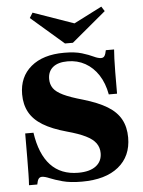

<svg xmlns="http://www.w3.org/2000/svg" viewBox="-55 -821 655 877"><g transform="rotate(-5 272.5 -382.5)"><path d="M285.5 11.3Q232.3 11.3 196.8 1.6Q161.3 -8.1 139.5 -17.3Q117.7 -26.6 104.8 -26.6Q95.2 -26.6 89.5 -19.4Q83.9 -12.1 80.6 6.5H42.7Q44.4 -16.1 44.8 -45.2Q45.2 -74.2 45.6 -118.1Q46 -162.1 46 -230.6H83.9Q98.4 -131.5 145.6 -81Q192.7 -30.6 272.6 -30.6Q325 -30.6 353.2 -52Q381.5 -73.4 381.5 -111.3Q381.5 -137.1 367.3 -156.9Q353.2 -176.6 321.4 -192.3Q289.5 -208.1 236.3 -222.6Q169.4 -241.1 127.8 -266.5Q86.3 -291.9 66.9 -327.4Q47.6 -362.9 47.6 -409.7Q47.6 -489.5 102.8 -535.9Q158.1 -582.3 254.8 -582.3Q304.8 -582.3 336.3 -572.6Q367.7 -562.9 387.9 -553.2Q408.1 -543.5 421.8 -543.5Q432.3 -543.5 437.5 -551.6Q442.7 -559.7 446 -577.4H483.9Q482.3 -558.1 481.5 -535.1Q480.6 -512.1 480.2 -475Q479.8 -437.9 479.8 -375H441.9Q432.3 -427.4 408.1 -464.5Q383.9 -501.6 348 -521.8Q312.1 -541.9 267.7 -541.9Q223.4 -541.9 200 -522.6Q176.6 -503.2 176.6 -468.5Q176.6 -444.4 189.1 -426.2Q201.6 -408.1 233.5 -392.7Q265.3 -377.4 322.6 -361.3Q391.1 -341.1 432.7 -315.7Q474.2 -290.3 493.5 -254.8Q512.9 -219.4 512.9 -171Q512.9 -85.5 453.2 -37.1Q393.5 11.3 285.5 11.3ZM442.7 -777.4 456.5 -755.6 299.2 -624.2H262.9L112.9 -754L127.4 -777.4L354.8 -697.6L268.5 -688.7Z"/></g></svg>

Font: Playfair 9pt Black
Style: Regular
Weight: 900
Designer: Claus Eggers Sørensen
Foundry: Claus Eggers Sørensen
Version: Version 2.203